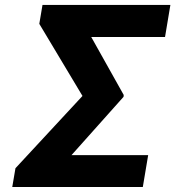

<svg xmlns="http://www.w3.org/2000/svg" viewBox="-20 -744 713 764"><path d="M569.6 -126.8 548.3 0H28.8L41.5 -74.6L308.2 -362.2L136.4 -649.1L149.1 -724.4H658L636.7 -596.9H343L472.3 -366.1L471.6 -358.7L264.6 -126.8Z"/></svg>

Font: Inter P
Style: Bold Italic
Weight: 700
Italic angle: 9.39999°
Designer: Rasmus Andersson
Foundry: rsms
Version: Version 3.018;git-588b23468